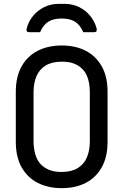

<svg xmlns="http://www.w3.org/2000/svg" viewBox="-20 -956 640 996"><path d="M300 -720Q371 -720 424 -693Q477 -666 507.5 -612.5Q538 -559 538 -479V-221Q538 -141 507.5 -87.5Q477 -34 424 -7Q371 20 300 20Q230 20 176.5 -7Q123 -34 92.5 -87.5Q62 -141 62 -221V-479Q62 -559 92.5 -612.5Q123 -666 176.5 -693Q230 -720 300 -720ZM154 -224Q154 -186 163.5 -154Q173 -122 194 -101Q212 -84 237 -74Q262 -64 300 -64Q350 -64 382.5 -83.5Q415 -103 430.5 -139Q446 -175 446 -224V-476Q446 -502 442 -525Q438 -548 429 -567Q420 -586 406 -599Q388 -617 363 -626.5Q338 -636 300 -636Q250 -636 217.5 -616.5Q185 -597 169.5 -561.5Q154 -526 154 -476ZM188 -789Q174 -789 160 -789Q146 -789 132 -789Q122 -789 119 -794Q116 -799 119 -810Q128 -845 151.5 -873.5Q175 -902 209 -919Q243 -936 285 -936H315Q357 -936 391 -919Q425 -902 448 -873.5Q471 -845 481 -810Q483 -799 480.5 -794Q478 -789 468 -789Q454 -789 440 -789Q426 -789 412 -789Q395 -828 368.5 -844Q342 -860 300 -860Q258 -860 231.5 -844Q205 -828 188 -789Z"/></svg>

Font: Recursive Monospace
Style: Regular
Weight: 400
Version: Version 1.047